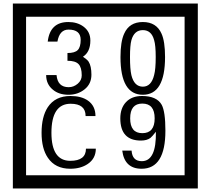

<svg xmlns="http://www.w3.org/2000/svg" viewBox="-20 -980 1195 1090"><path d="M1103 90H53V-960H1103ZM1028 15V-885H128V15ZM499 -556Q499 -504 460.5 -473Q422 -442 369 -442Q314 -442 280 -471Q242 -502 242 -554H301Q307 -485 370 -485Q398 -485 421 -504.5Q444 -524 444 -552Q444 -597 426 -616Q408 -635 363 -635V-679Q405 -679 421.5 -696Q438 -713 438 -754Q438 -812 369 -812Q318 -812 306 -744H251Q264 -855 368 -855Q419 -855 454 -829Q493 -800 493 -750Q493 -685 451 -658Q475 -642 483 -630Q499 -605 499 -556ZM917 -656Q917 -442 791 -442Q664 -442 664 -656Q664 -744 685 -789Q714 -855 791 -855Q868 -855 897 -789Q917 -745 917 -656ZM864 -656Q864 -723 855 -752Q840 -809 791 -809Q742 -809 726 -752Q718 -723 718 -656Q718 -587 726 -553Q742 -488 791 -488Q839 -488 855 -554Q864 -587 864 -656ZM524 -136Q524 -80 478 -49Q438 -22 379 -22Q294 -22 252 -84Q216 -136 216 -226Q216 -317 251 -371Q293 -435 380 -435Q442 -435 479 -409Q522 -379 522 -321H466Q466 -391 381 -391Q272 -391 272 -226Q272 -67 379 -67Q468 -67 468 -136ZM919 -238Q919 -22 784 -22Q687 -22 674 -125H727Q731 -65 785 -65Q868 -65 865 -232Q844 -205 834 -197Q814 -182 780 -182Q663 -182 663 -308Q663 -366 695.5 -400.5Q728 -435 786 -435Q870 -435 898 -385Q919 -346 919 -238ZM858 -308Q858 -392 788 -392Q719 -392 719 -308Q719 -224 788 -224Q858 -224 858 -308Z"/></svg>

Font: Unicode BMP Fallback SIL
Style: Regular
Weight: 400
Foundry: NRSI, SIL International
Version: Version 5.1 Based on Unicode 5.1